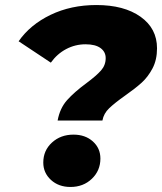

<svg xmlns="http://www.w3.org/2000/svg" viewBox="-20 -734 644 763"><path d="M324 -404Q363 -433 381.5 -454Q400 -475 400 -503Q400 -528 379.5 -543Q359 -558 320 -558Q279 -558 243 -539Q207 -520 182 -485L54 -570Q100 -636 181 -675Q262 -714 363 -714Q473 -714 538.5 -667.5Q604 -621 604 -542Q604 -496 586 -462Q568 -428 542.5 -405Q517 -382 477 -354Q436 -325 414 -304Q392 -283 387 -255H209Q218 -304 246.5 -336Q275 -368 324 -404ZM152 -88Q152 -136 186.5 -167.5Q221 -199 272 -199Q319 -199 349 -172Q379 -145 379 -104Q379 -56 345 -23.5Q311 9 260 9Q213 9 182.5 -19Q152 -47 152 -88Z"/></svg>

Font: Montserrat Alternates ExtraBold
Style: Italic
Weight: 800
Italic angle: -11.3°
Designer: Julieta Ulanovsky
Foundry: Julieta Ulanovsky
Version: Version 7.200